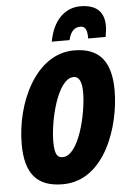

<svg xmlns="http://www.w3.org/2000/svg" viewBox="-63 -1011 701 1066"><g transform="rotate(-5 287.5 -478.0)"><path d="M251 -784H350C362 -835 385 -853 417 -853C448 -853 454 -823 454 -784H551C555 -807 558 -828 558 -846C558 -916 522 -966 426 -966C339 -966 272 -901 251 -784ZM244 10C481 10 575 -291 575 -484C575 -642 514 -725 370 -725C154 -725 35 -458 35 -232C35 -65 101 10 244 10ZM256 -140C227 -140 211 -157 211 -231C211 -347 264 -578 355 -578C384 -578 400 -549 400 -489C400 -373 347 -140 256 -140Z"/></g></svg>

Font: Noto Sans UI Condensed Black
Style: Italic
Weight: 900
Width: 3
Italic angle: -192°
Designer: Monotype Design Team
Foundry: Monotype Imaging Inc.
Version: Version 1.901